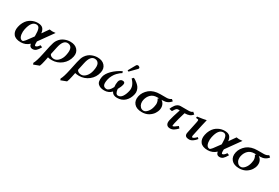

<svg xmlns="http://www.w3.org/2000/svg" viewBox="87 -1945 5012 3455"><g transform="rotate(30 2593.0 -218.0)"><path d="M428.7 -206.1 428.2 -241.2Q428.2 -279.8 425 -307.4Q421.9 -335 413.8 -359.1Q405.8 -383.3 389.4 -395.8Q373 -408.2 348.6 -408.2Q245.6 -408.2 207 -226.1Q201.7 -201.2 200.2 -174.3Q198.7 -147.5 202.4 -120.8Q206.1 -94.2 214.4 -73.2Q222.7 -52.2 238.8 -39.1Q254.9 -25.9 276.4 -25.9Q293 -25.9 325.9 -66.4Q358.9 -106.9 410.2 -180.2ZM356.4 -444.8Q430.2 -444.8 463.4 -410.9Q496.6 -377 502.4 -312L598.1 -448.2Q635.3 -442.4 654.1 -442.1Q672.9 -441.9 722.2 -446.8L505.4 -144L507.8 -146Q502.4 -59.1 524.4 -59.1Q557.6 -59.1 597.7 -120.1L641.6 -102.1Q606 -38.6 576.4 -13.2Q546.9 12.2 504.4 12.2Q443.4 12.2 433.1 -57.1Q360.4 11.7 260.3 12.2Q150.4 12.2 104.5 -46.6Q58.6 -105.5 79.1 -202.1Q90.3 -255.9 113.5 -298.6Q136.7 -341.3 164.8 -368.2Q192.9 -395 227.1 -412.8Q261.2 -430.7 293 -437.7Q324.7 -444.8 356.4 -444.8Z M1086.4 -200.2Q1109.4 -307.1 1083.3 -353Q1057.1 -398.9 999.5 -398.9Q907.7 -398.9 872.1 -231.9L839.4 -79.1Q845.7 -53.2 871.6 -39.6Q897.5 -25.9 928.2 -25.9Q980.5 -25.9 1025.4 -74.7Q1070.3 -123.5 1086.4 -200.2ZM771.5 204.1 655.8 248 644.5 217.8Q678.7 161.1 711.9 2.9L752.4 -186Q762.7 -233.4 774.9 -268.1Q787.1 -302.7 802.5 -325.4Q817.9 -348.1 828.6 -359.6Q839.4 -371.1 856.9 -386.2Q881.8 -406.2 914.1 -419.9Q946.3 -433.6 976.3 -439.2Q1006.3 -444.8 1034.2 -444.8Q1132.3 -444.8 1184.1 -387Q1235.8 -329.1 1217.3 -242.2Q1193.4 -128.4 1105.2 -58.6Q1017.1 11.2 906.2 11.2Q856.9 11.2 822.3 1Q821.3 6.3 819.3 18.1Q817.4 29.8 815.9 36.1Q811 60.1 805.2 86.9Q788.1 169.4 771.5 204.1Z M1651.9 -200.2Q1674.8 -307.1 1648.7 -353Q1622.6 -398.9 1564.9 -398.9Q1473.1 -398.9 1437.5 -231.9L1404.8 -79.1Q1411.1 -53.2 1437 -39.6Q1462.9 -25.9 1493.7 -25.9Q1545.9 -25.9 1590.8 -74.7Q1635.7 -123.5 1651.9 -200.2ZM1336.9 204.1 1221.2 248 1210 217.8Q1244.1 161.1 1277.3 2.9L1317.9 -186Q1328.1 -233.4 1340.3 -268.1Q1352.5 -302.7 1367.9 -325.4Q1383.3 -348.1 1394 -359.6Q1404.8 -371.1 1422.4 -386.2Q1447.3 -406.2 1479.5 -419.9Q1511.7 -433.6 1541.7 -439.2Q1571.8 -444.8 1599.6 -444.8Q1697.8 -444.8 1749.5 -387Q1801.3 -329.1 1782.7 -242.2Q1758.8 -128.4 1670.7 -58.6Q1582.5 11.2 1471.7 11.2Q1422.4 11.2 1387.7 1Q1386.7 6.3 1384.8 18.1Q1382.8 29.8 1381.3 36.1Q1376.5 60.1 1370.6 86.9Q1353.5 169.4 1336.9 204.1Z M2298.8 -684.1Q2314.9 -684.1 2330.1 -672.1Q2345.2 -660.2 2341.8 -646Q2339.8 -637.2 2334 -630.9L2213.9 -508.8Q2206.1 -501 2201.2 -501Q2194.8 -501 2189 -505.4Q2183.1 -509.8 2184.1 -515.1Q2185.5 -521 2187 -523.9L2267.6 -667Q2276.9 -684.1 2298.8 -684.1ZM2507.8 -207Q2486.8 -107.4 2422.9 -47.6Q2358.9 12.2 2260.3 12.2Q2173.8 12.2 2144.5 -51.8Q2086.4 12.2 1993.2 12.2Q1953.6 12.2 1922.6 2.7Q1891.6 -6.8 1866.9 -28.8Q1842.3 -50.8 1835.7 -87.4Q1829.1 -124 1838.9 -179.2Q1854.5 -252.4 1928 -326.7Q2001.5 -400.9 2111.8 -456.1L2125.5 -422.9Q2109.9 -415.5 2086.9 -397.5Q2064 -379.4 2035.9 -350.3Q2007.8 -321.3 1983.6 -277.3Q1959.5 -233.4 1949.2 -186Q1931.2 -100.6 1950.4 -65.7Q1969.7 -30.8 2019 -30.8Q2072.3 -30.8 2124 -132.8Q2116.2 -189.5 2127.9 -247.1Q2133.3 -273.4 2151.1 -290.8Q2168.9 -308.1 2197.3 -308.1Q2254.4 -308.1 2242.7 -252.9Q2231 -198.7 2193.4 -133.8Q2203.6 -30.8 2256.3 -30.8Q2309.1 -30.8 2343.8 -82.5Q2378.4 -134.3 2395 -213.9Q2417.5 -320.3 2316.4 -422.9L2346.2 -453.1Q2365.2 -443.4 2381.6 -433.6Q2397.9 -423.8 2427.7 -399.4Q2457.5 -375 2476.1 -349.9Q2494.6 -324.7 2505.6 -286.1Q2516.6 -247.6 2507.8 -207Z M2791 -25.9Q2830.6 -25.9 2869.9 -72.8Q2909.2 -119.6 2923.3 -187Q2929.7 -216.8 2931.6 -237.3Q2933.6 -257.8 2927 -287.8Q2920.4 -317.9 2901.4 -342.8Q2923.3 -356.4 2922.9 -358.9H2882.8Q2803.2 -358.9 2754.9 -311.8Q2706.5 -264.6 2690.9 -189Q2683.6 -154.3 2690.4 -117.9Q2697.3 -81.5 2723.6 -53.7Q2750 -25.9 2791 -25.9ZM2686 -369.1Q2770 -435.1 2903.8 -435.1H3034.2Q3088.9 -435.1 3129.4 -464.8L3164.1 -436Q3104 -358.9 3000 -358.9H2973.6Q3014.6 -331.5 3031.7 -286.9Q3048.8 -242.2 3036.6 -184.1Q3033.2 -168 3024.9 -149.2Q3016.6 -130.4 3002.7 -107.7Q2988.8 -85 2967.3 -64.2Q2945.8 -43.5 2919.2 -26.1Q2892.6 -8.8 2855.5 1.7Q2818.4 12.2 2776.9 12.2Q2666 12.2 2613.3 -48.1Q2560.5 -108.4 2581.1 -205.1Q2600.6 -297.4 2686 -369.1Z M3327.1 -432.1H3491.2Q3556.6 -432.1 3574.7 -459L3617.2 -423.8Q3589.4 -387.2 3551 -372.1Q3512.7 -356.9 3458 -356.9H3454.1Q3404.8 -196.3 3386.2 -108.9Q3373 -47.9 3383.3 -47.9Q3409.2 -47.9 3481 -106.9L3511.7 -71.8Q3473.6 -31.7 3438.2 -9.8Q3402.8 12.2 3362.8 12.2Q3311.5 12.2 3290 -20.3Q3268.6 -52.7 3281.2 -111.8Q3297.4 -187 3354 -356.9H3321.3Q3305.2 -356.9 3293.2 -348.9Q3281.2 -340.8 3270.3 -326.2Q3259.3 -311.5 3237.8 -275.9L3178.7 -288.1Q3186.5 -311 3198.7 -333.7Q3210.9 -356.4 3229.2 -379.9Q3247.6 -403.3 3273.2 -417.7Q3298.8 -432.1 3327.1 -432.1Z M3723.1 -320.8Q3730.5 -358.4 3728.3 -370.1Q3726.1 -381.8 3714.4 -382.8L3674.3 -387.2L3678.7 -417Q3816.9 -435.5 3856 -446.8Q3862.8 -446.8 3862.3 -443.8Q3843.8 -371.1 3833.5 -321.3L3782.7 -83Q3781.2 -74.7 3781.5 -68.1Q3781.7 -61.5 3783.9 -57.1Q3786.1 -52.7 3789.1 -50.3Q3792 -47.9 3795.4 -47.9Q3820.8 -47.9 3876.5 -104L3901.9 -79.1Q3874.5 -41.5 3835.4 -14.6Q3796.4 12.2 3761.7 12.2Q3704.1 12.2 3683.3 -11.7Q3662.6 -35.6 3672.9 -83Z M4312.5 -206.1 4312 -241.2Q4312 -279.8 4308.8 -307.4Q4305.7 -335 4297.6 -359.1Q4289.6 -383.3 4273.2 -395.8Q4256.8 -408.2 4232.4 -408.2Q4129.4 -408.2 4090.8 -226.1Q4085.4 -201.2 4084 -174.3Q4082.5 -147.5 4086.2 -120.8Q4089.8 -94.2 4098.1 -73.2Q4106.4 -52.2 4122.6 -39.1Q4138.7 -25.9 4160.2 -25.9Q4176.8 -25.9 4209.7 -66.4Q4242.7 -106.9 4293.9 -180.2ZM4240.2 -444.8Q4314 -444.8 4347.2 -410.9Q4380.4 -377 4386.2 -312L4481.9 -448.2Q4519 -442.4 4537.8 -442.1Q4556.6 -441.9 4606 -446.8L4389.2 -144L4391.6 -146Q4386.2 -59.1 4408.2 -59.1Q4441.4 -59.1 4481.4 -120.1L4525.4 -102.1Q4489.7 -38.6 4460.2 -13.2Q4430.7 12.2 4388.2 12.2Q4327.1 12.2 4316.9 -57.1Q4244.1 11.7 4144 12.2Q4034.2 12.2 3988.3 -46.6Q3942.4 -105.5 3962.9 -202.1Q3974.1 -255.9 3997.3 -298.6Q4020.5 -341.3 4048.6 -368.2Q4076.7 -395 4110.8 -412.8Q4145 -430.7 4176.8 -437.7Q4208.5 -444.8 4240.2 -444.8Z M4813 -25.9Q4852.5 -25.9 4891.8 -72.8Q4931.2 -119.6 4945.3 -187Q4951.7 -216.8 4953.6 -237.3Q4955.6 -257.8 4949 -287.8Q4942.4 -317.9 4923.3 -342.8Q4945.3 -356.4 4944.8 -358.9H4904.8Q4825.2 -358.9 4776.9 -311.8Q4728.5 -264.6 4712.9 -189Q4705.6 -154.3 4712.4 -117.9Q4719.2 -81.5 4745.6 -53.7Q4772 -25.9 4813 -25.9ZM4708 -369.1Q4792 -435.1 4925.8 -435.1H5056.2Q5110.8 -435.1 5151.4 -464.8L5186 -436Q5126 -358.9 5022 -358.9H4995.6Q5036.6 -331.5 5053.7 -286.9Q5070.8 -242.2 5058.6 -184.1Q5055.2 -168 5046.9 -149.2Q5038.6 -130.4 5024.7 -107.7Q5010.7 -85 4989.3 -64.2Q4967.8 -43.5 4941.2 -26.1Q4914.6 -8.8 4877.4 1.7Q4840.3 12.2 4798.8 12.2Q4688 12.2 4635.3 -48.1Q4582.5 -108.4 4603 -205.1Q4622.6 -297.4 4708 -369.1Z"/></g></svg>

Font: Linux Libertine Slanted
Style: Semibold Slanted
Weight: 600
Designer: Philipp H. Poll
Foundry: Philipp H. Poll
Version: Version 5.1.1